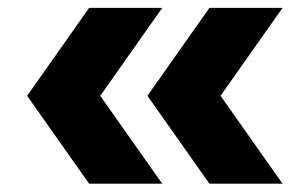

<svg xmlns="http://www.w3.org/2000/svg" viewBox="-20 -520 744 474"><path d="M200 -66.5 47 -283.5 200 -500.5H380.5L227.5 -283.5L380.5 -66.5ZM497 -66.5 344 -283.5 497 -500.5H677.5L524.5 -283.5L677.5 -66.5Z"/></svg>

Font: Encode Sans Exp
Style: Bold
Weight: 700
Width: 7
Designer: Multiple Designers
Foundry: Impallari Type
Version: Version 3.002; ttfautohint (v1.8.3) -l 8 -r 50 -G 200 -x 14 